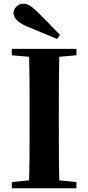

<svg xmlns="http://www.w3.org/2000/svg" viewBox="-20 -1005 471 1025"><path d="M300 -819 285 -797Q243 -814 202 -831.5Q161 -849 119 -866Q81 -883 66.5 -901.5Q52 -920 52 -935Q52 -954 67 -969.5Q82 -985 106 -985Q122 -985 139 -975Q156 -965 181 -940Q209 -912 239.5 -881.5Q270 -851 300 -819ZM43 0V-33L200 -49H229L388 -33V0ZM134 0Q137 -86 137.5 -173Q138 -260 138 -349V-394Q138 -483 137.5 -570Q137 -657 134 -744H297Q295 -658 294.5 -570.5Q294 -483 294 -394V-349Q294 -262 294.5 -174.5Q295 -87 297 0ZM43 -710V-744H388V-710L229 -696H200Z"/></svg>

Font: Noto Serif SC ExtraLight ExtraBold
Style: Regular
Weight: 800
Version: Version 2.002-H1;hotconv 1.1.0;makeotfexe 2.6.0